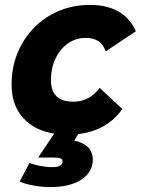

<svg xmlns="http://www.w3.org/2000/svg" viewBox="-20 -537 572 780"><path d="M255 10Q148 10 87.5 -44.5Q27 -99 27 -193Q27 -262 51 -321Q75 -380 118 -424Q161 -468 219 -492.5Q277 -517 345 -517Q413 -517 460 -491Q507 -465 532 -410L409 -328Q400 -357 379.5 -370Q359 -383 328 -383Q288 -383 256 -360.5Q224 -338 205.5 -299Q187 -260 187 -212Q187 -123 280 -124Q343 -124 385 -180L477 -94Q403 10 255 10ZM183 223Q152 223 115.5 216.5Q79 210 60 200L100 125Q117 132 143 137Q169 142 192 142Q234 142 234 118Q234 111 227 107Q220 103 200 103H135L216 -18H313L282 34Q357 51 357 112Q357 161 311.5 192Q266 223 183 223Z"/></svg>

Font: Livvic
Style: Bold Italic
Weight: 700
Italic angle: -10°
Designer: Jacques Le Bailly, Baron von Fonthausen
Version: Version 1.001; ttfautohint (v1.8.2)